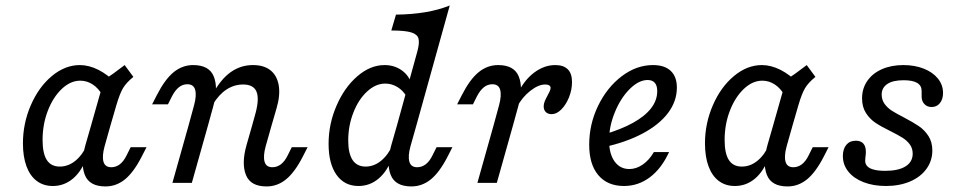

<svg xmlns="http://www.w3.org/2000/svg" viewBox="-20 -661 3469 694"><path d="M62.9 -142.7Q62.9 -215.3 91.5 -281Q120.2 -346.8 167.7 -386.3Q215.3 -425.8 268.5 -425.8Q301.6 -425.8 335.9 -408.5Q370.2 -391.1 402.4 -358.1L350 -316.9Q336.3 -341.9 315.3 -355.6Q294.4 -369.4 270.2 -369.4Q234.7 -369.4 203.2 -339.5Q171.8 -309.7 152.8 -260.5Q133.9 -211.3 133.9 -154.8Q133.9 -106.5 149.2 -82.7Q164.5 -58.9 196 -58.9Q226.6 -58.9 252.4 -79.8Q278.2 -100.8 296 -139.5L293.5 -92.7Q275.8 -42.7 244 -15.7Q212.1 11.3 171 11.3Q137.1 11.3 112.9 -6.9Q88.7 -25 75.8 -59.7Q62.9 -94.4 62.9 -142.7ZM430.6 -425.8 462.1 -383.1Q436.3 -362.1 424.6 -342.3Q412.9 -322.6 400.8 -281.5L379 -206.5H308.9L356.5 -374.2Q371.8 -382.3 389.1 -394.8Q406.5 -407.3 430.6 -425.8ZM382.3 -56.5Q399.2 -56.5 413.3 -67.3Q427.4 -78.2 437.9 -100L452.4 -129H509.7L491.9 -94.4Q462.9 -37.9 431.5 -12.5Q400 12.9 361.3 12.9Q303.2 12.9 286.7 -28.6Q270.2 -70.2 288.7 -136.3L308.9 -206.5H379L358.1 -132.3Q348.4 -96.8 354 -76.6Q359.7 -56.5 382.3 -56.5Z M657.3 -356.5Q640.3 -356.5 626.6 -345.6Q612.9 -334.7 601.6 -312.9L587.1 -283.9H529.8L547.6 -318.5Q576.6 -375 608.1 -400.4Q639.5 -425.8 678.2 -425.8Q736.3 -425.8 752.8 -384.3Q769.4 -342.7 750.8 -276.6L731.5 -206.5H661.3L681.5 -280.6Q691.1 -316.1 685.5 -336.3Q679.8 -356.5 657.3 -356.5ZM661.3 -206.5H731.5L673.4 0H603.2ZM858.9 -355.6Q826.6 -355.6 798.8 -337.5Q771 -319.4 749.2 -283.1V-321.8Q778.2 -375 814.1 -400.4Q850 -425.8 894.4 -425.8Q933.9 -425.8 957.7 -406.9Q981.5 -387.9 987.5 -352.4Q993.5 -316.9 979.8 -270.2L961.3 -206.5H891.1L904 -253.2Q917.7 -304.8 906.9 -330.2Q896 -355.6 858.9 -355.6ZM964.5 -56.5Q981.5 -56.5 995.6 -67.3Q1009.7 -78.2 1020.2 -100L1034.7 -129H1091.9L1074.2 -94.4Q1045.2 -37.9 1013.7 -12.5Q982.3 12.9 943.5 12.9Q885.5 12.9 869 -28.6Q852.4 -70.2 871 -136.3L891.1 -206.5H961.3L940.3 -132.3Q930.6 -96.8 936.3 -76.6Q941.9 -56.5 964.5 -56.5Z M1167.7 -141.1Q1167.7 -212.9 1196.4 -279Q1225 -345.2 1271.8 -385.5Q1318.5 -425.8 1370.2 -425.8Q1404.8 -425.8 1431.5 -407.3Q1458.1 -388.7 1466.9 -358.1L1450 -311.3Q1437.1 -333.9 1416.5 -346.4Q1396 -358.9 1372.6 -358.9Q1337.9 -358.9 1306.9 -330.2Q1275.8 -301.6 1257.3 -254Q1238.7 -206.5 1238.7 -153.2Q1238.7 -106.5 1254.4 -82.7Q1270.2 -58.9 1301.6 -58.9Q1331.5 -58.9 1357.3 -79.8Q1383.1 -100.8 1400.8 -139.5L1398.4 -92.7Q1380.6 -42.7 1348.8 -15.7Q1316.9 11.3 1275.8 11.3Q1225 11.3 1196.4 -29Q1167.7 -69.4 1167.7 -141.1ZM1394.4 -550.8 1411.3 -608.1Q1469.4 -608.9 1517.3 -616.9Q1565.3 -625 1605.6 -641.1L1484.7 -206.5H1414.5L1488.7 -475.8Q1496.8 -505.6 1492.7 -521.4Q1488.7 -537.1 1466.1 -544Q1443.5 -550.8 1394.4 -550.8ZM1487.9 -56.5Q1504.8 -56.5 1519 -67.3Q1533.1 -78.2 1543.5 -100L1558.1 -129H1615.3L1597.6 -94.4Q1568.5 -37.9 1537.1 -12.5Q1505.6 12.9 1466.9 12.9Q1408.9 12.9 1392.3 -28.6Q1375.8 -70.2 1394.4 -136.3L1414.5 -206.5H1484.7L1463.7 -132.3Q1454 -96.8 1459.7 -76.6Q1465.3 -56.5 1487.9 -56.5Z M1759.7 -356.5Q1742.7 -356.5 1729 -345.6Q1715.3 -334.7 1704 -312.9L1689.5 -283.9H1632.3L1650 -318.5Q1679 -375 1710.5 -400.4Q1741.9 -425.8 1780.6 -425.8Q1838.7 -425.8 1855.2 -384.3Q1871.8 -342.7 1853.2 -276.6L1833.9 -206.5H1763.7L1783.9 -280.6Q1793.5 -316.1 1787.9 -336.3Q1782.3 -356.5 1759.7 -356.5ZM1763.7 -206.5H1833.9L1775.8 0H1705.6ZM1945.2 -276.6Q1945.2 -285.5 1948.8 -294.4Q1952.4 -303.2 1958.9 -315.3Q1962.9 -322.6 1966.5 -330.2Q1970.2 -337.9 1970.2 -343.5Q1970.2 -349.2 1964.9 -352.4Q1959.7 -355.6 1950.8 -355.6Q1925.8 -355.6 1896.4 -332.3Q1866.9 -308.9 1849.2 -275L1850.8 -321.8Q1874.2 -371 1910.5 -398.4Q1946.8 -425.8 1987.1 -425.8Q2016.9 -425.8 2032.3 -410.5Q2047.6 -395.2 2047.6 -364.5Q2047.6 -336.3 2036.7 -309.3Q2025.8 -282.3 2008.9 -265.3Q1991.9 -248.4 1974.2 -248.4Q1960.5 -248.4 1952.8 -256Q1945.2 -263.7 1945.2 -276.6Z M2109.7 -137.9Q2109.7 -212.1 2141.9 -278.6Q2174.2 -345.2 2227.4 -385.5Q2280.6 -425.8 2340.3 -425.8Q2382.3 -425.8 2404.4 -404.8Q2426.6 -383.9 2426.6 -344.4Q2426.6 -295.2 2394.8 -252.8Q2362.9 -210.5 2303.2 -178.6Q2243.5 -146.8 2162.1 -129L2162.9 -175Q2225.8 -193.5 2268.5 -217.3Q2311.3 -241.1 2333.5 -269.8Q2355.6 -298.4 2355.6 -331.5Q2355.6 -351.6 2346.8 -361.7Q2337.9 -371.8 2321 -371.8Q2288.7 -371.8 2256 -339.1Q2223.4 -306.5 2202.4 -255.2Q2181.5 -204 2181.5 -154Q2181.5 -105.6 2201.2 -77.8Q2221 -50 2254.8 -50Q2279.8 -50 2303.2 -66.1Q2326.6 -82.3 2343.5 -111.3H2398.4Q2371 -51.6 2329 -20.2Q2287.1 11.3 2235.5 11.3Q2175.8 11.3 2142.7 -27.8Q2109.7 -66.9 2109.7 -137.9Z M2528.2 -142.7Q2528.2 -215.3 2556.9 -281Q2585.5 -346.8 2633.1 -386.3Q2680.6 -425.8 2733.9 -425.8Q2766.9 -425.8 2801.2 -408.5Q2835.5 -391.1 2867.7 -358.1L2815.3 -316.9Q2801.6 -341.9 2780.6 -355.6Q2759.7 -369.4 2735.5 -369.4Q2700 -369.4 2668.5 -339.5Q2637.1 -309.7 2618.1 -260.5Q2599.2 -211.3 2599.2 -154.8Q2599.2 -106.5 2614.5 -82.7Q2629.8 -58.9 2661.3 -58.9Q2691.9 -58.9 2717.7 -79.8Q2743.5 -100.8 2761.3 -139.5L2758.9 -92.7Q2741.1 -42.7 2709.3 -15.7Q2677.4 11.3 2636.3 11.3Q2602.4 11.3 2578.2 -6.9Q2554 -25 2541.1 -59.7Q2528.2 -94.4 2528.2 -142.7ZM2896 -425.8 2927.4 -383.1Q2901.6 -362.1 2889.9 -342.3Q2878.2 -322.6 2866.1 -281.5L2844.4 -206.5H2774.2L2821.8 -374.2Q2837.1 -382.3 2854.4 -394.8Q2871.8 -407.3 2896 -425.8ZM2847.6 -56.5Q2864.5 -56.5 2878.6 -67.3Q2892.7 -78.2 2903.2 -100L2917.7 -129H2975L2957.3 -94.4Q2928.2 -37.9 2896.8 -12.5Q2865.3 12.9 2826.6 12.9Q2768.5 12.9 2752 -28.6Q2735.5 -70.2 2754 -136.3L2774.2 -206.5H2844.4L2823.4 -132.3Q2813.7 -96.8 2819.4 -76.6Q2825 -56.5 2847.6 -56.5Z M3026.6 -96.8Q3026.6 -122.6 3039.1 -137.5Q3051.6 -152.4 3073.4 -152.4Q3091.1 -152.4 3100.4 -142.3Q3109.7 -132.3 3109.7 -112.1Q3109.7 -107.3 3109.3 -102.4Q3108.9 -97.6 3108.1 -92.7Q3108.1 -88.7 3107.7 -86.3Q3107.3 -83.9 3107.3 -79.8Q3107.3 -67.7 3115.3 -59.7Q3123.4 -51.6 3139.5 -47.6Q3155.6 -43.5 3179.8 -43.5Q3227.4 -43.5 3253.2 -59.7Q3279 -75.8 3279 -105.6Q3279 -125 3268.5 -139.1Q3258.1 -153.2 3241.9 -163.3Q3225.8 -173.4 3198.4 -187.1Q3165.3 -203.2 3144.8 -216.9Q3124.2 -230.6 3110.1 -252.4Q3096 -274.2 3096 -305.6Q3096 -341.1 3114.9 -368.5Q3133.9 -396 3167.7 -410.9Q3201.6 -425.8 3245.2 -425.8Q3286.3 -425.8 3319 -412.9Q3351.6 -400 3370.2 -377Q3388.7 -354 3388.7 -325Q3388.7 -302.4 3377.4 -288.3Q3366.1 -274.2 3347.6 -274.2Q3331.5 -274.2 3321.4 -284.7Q3311.3 -295.2 3311.3 -312.1Q3311.3 -316.1 3311.3 -318.5Q3311.3 -321 3311.3 -325Q3311.3 -327.4 3311.3 -328.6Q3311.3 -329.8 3311.3 -332.3Q3311.3 -351.6 3295.2 -361.3Q3279 -371 3246 -371Q3207.3 -371 3187.1 -357.3Q3166.9 -343.5 3166.9 -319.4Q3166.9 -300 3177.4 -285.5Q3187.9 -271 3203.6 -260.9Q3219.4 -250.8 3247.6 -236.3Q3281.5 -218.5 3301.6 -204.8Q3321.8 -191.1 3335.9 -169.4Q3350 -147.6 3350 -116.9Q3350 -79.8 3328.6 -50.4Q3307.3 -21 3269 -4.8Q3230.6 11.3 3182.3 11.3Q3137.1 11.3 3101.6 -2.4Q3066.1 -16.1 3046.4 -40.7Q3026.6 -65.3 3026.6 -96.8Z"/></svg>

Font: Playfair Micro SmCond SmLight
Style: Italic
Weight: 360
Width: 4
Italic angle: -15.6°
Designer: Claus Eggers Sørensen
Foundry: Claus Eggers Sørensen
Version: Version 2.203;Glyphs 3.3 (3326)